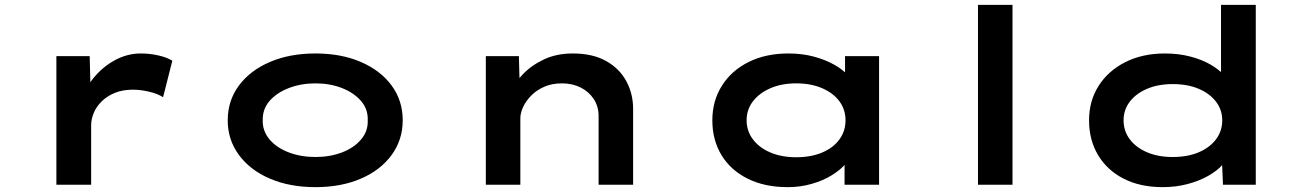

<svg xmlns="http://www.w3.org/2000/svg" viewBox="-20 -760 5363 790"><path d="M212 0V-529H349L354 -333L310 -334Q326 -391 364 -438Q402 -485 453 -512.5Q504 -540 559 -540Q596 -540 631.5 -532Q667 -524 689 -510L651 -360Q630 -374 594.5 -382.5Q559 -391 527 -391Q485 -391 453 -378Q421 -365 399 -343.5Q377 -322 366 -296Q355 -270 355 -244V0Z M1278 10Q1172 10 1090.5 -25Q1009 -60 963 -122.5Q917 -185 917 -265Q917 -346 963 -408Q1009 -470 1090.5 -505Q1172 -540 1278 -540Q1384 -540 1465 -505Q1546 -470 1591.5 -408Q1637 -346 1637 -265Q1637 -185 1591.5 -122.5Q1546 -60 1465 -25Q1384 10 1278 10ZM1278 -114Q1338 -114 1387.5 -133Q1437 -152 1466 -186.5Q1495 -221 1493 -265Q1495 -310 1466 -344Q1437 -378 1387.5 -397.5Q1338 -417 1278 -417Q1218 -417 1168 -397.5Q1118 -378 1089 -344.5Q1060 -311 1061 -265Q1060 -221 1089 -186.5Q1118 -152 1168 -133Q1218 -114 1278 -114Z M1979 0V-529H2115L2119 -381L2076 -374Q2094 -415 2130 -453Q2166 -491 2218 -515.5Q2270 -540 2337 -540Q2418 -540 2473 -509.5Q2528 -479 2556.5 -427Q2585 -375 2585 -312V0H2443V-282Q2443 -322 2423 -352.5Q2403 -383 2369 -400Q2335 -417 2292 -417Q2252 -417 2220.5 -403.5Q2189 -390 2167 -368Q2145 -346 2133 -321Q2121 -296 2121 -273V0H2051Q2015 0 1997 0Q1979 0 1979 0Z M3221 10Q3126 10 3056 -25Q2986 -60 2948.5 -122Q2911 -184 2911 -265Q2911 -345 2950.5 -407.5Q2990 -470 3060.5 -505Q3131 -540 3224 -540Q3281 -540 3329 -527Q3377 -514 3413 -493.5Q3449 -473 3470 -449.5Q3491 -426 3494 -405L3457 -400V-529H3597V0H3455V-147L3483 -135Q3481 -111 3459.5 -86Q3438 -61 3402.5 -39Q3367 -17 3320 -3.5Q3273 10 3221 10ZM3256 -113Q3317 -113 3363 -132.5Q3409 -152 3434 -186.5Q3459 -221 3459 -265Q3459 -309 3434 -343Q3409 -377 3363 -397Q3317 -417 3256 -417Q3196 -417 3150 -397Q3104 -377 3078 -343Q3052 -309 3052 -265Q3052 -221 3078 -186.5Q3104 -152 3150 -132.5Q3196 -113 3256 -113Z M4004 0V-740H4146V0Z M4764 10Q4671 10 4603 -25Q4535 -60 4498 -122Q4461 -184 4461 -265Q4461 -345 4500.5 -407Q4540 -469 4610.5 -504.5Q4681 -540 4773 -540Q4829 -540 4877 -527.5Q4925 -515 4960.5 -494.5Q4996 -474 5017 -450Q5038 -426 5040 -402L5004 -395V-740H5147V0H5012L5006 -142L5034 -131Q5032 -107 5010 -82Q4988 -57 4950.5 -36Q4913 -15 4865.5 -2.5Q4818 10 4764 10ZM4805 -114Q4867 -114 4912.5 -133.5Q4958 -153 4983.5 -187Q5009 -221 5009 -265Q5009 -308 4983.5 -341.5Q4958 -375 4912.5 -394.5Q4867 -414 4805 -414Q4745 -414 4699.5 -394.5Q4654 -375 4628.5 -341.5Q4603 -308 4603 -265Q4603 -221 4628.5 -187Q4654 -153 4699.5 -133.5Q4745 -114 4805 -114Z"/></svg>

Font: Lexend Zetta SemiBold
Style: Regular
Weight: 600
Designer: Bonnie Shaver-Troup, Thomas Jockin
Foundry: Lexend
Version: Version 1.007